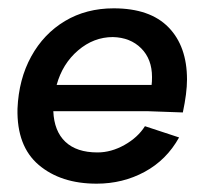

<svg xmlns="http://www.w3.org/2000/svg" viewBox="-20 -427 491 461"><path d="M335 -160H108Q110 -112 137 -86.5Q164 -61 214 -61Q247 -61 279 -79Q311 -97 328 -124L410 -97Q380 -43 327.5 -14.5Q275 14 212 14Q126 14 73 -31Q20 -76 22 -166Q25 -237 55 -291.5Q85 -346 136 -376.5Q187 -407 253 -407Q340 -407 384.5 -361.5Q429 -316 429 -236Q429 -204 419 -157ZM344 -223Q345 -230 345 -242Q345 -285 319 -311Q293 -337 251 -338Q205 -338 167.5 -306Q130 -274 116 -223Z"/></svg>

Font: Neutral Grotesk
Style: Italic
Weight: 400
Italic angle: -8°
Designer: Nawras Khrais
Foundry: Nawras Khrais
Version: Version 1.000